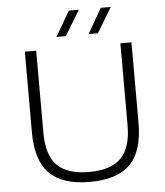

<svg xmlns="http://www.w3.org/2000/svg" viewBox="-62 -999 911 1062"><g transform="rotate(-5 394.0 -468.0)"><path d="M394.5 9Q243 9 170.5 -63.2Q98 -135.5 98 -292V-740H161V-285Q161 -159 218 -102.5Q275 -46 394.5 -46Q514 -46 571.2 -102.5Q628.5 -159 628.5 -285V-740H690V-292Q690 -135.5 618 -63.2Q546 9 394.5 9ZM457.5 -806 537.5 -945H593L509.5 -806ZM279.5 -806 360 -945H415.5L331.5 -806Z"/></g></svg>

Font: Encode Sans Expanded Expanded Light
Style: Regular
Weight: 300
Width: 7
Designer: Multiple Designers
Foundry: Impallari Type
Version: Version 3.000; ttfautohint (v1.8.3) -l 8 -r 50 -G 200 -x 14 